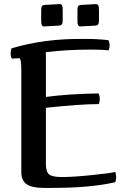

<svg xmlns="http://www.w3.org/2000/svg" viewBox="-20 -904 603 937"><path d="M181 -805V-853Q181 -868 184 -873.5Q187 -879 199 -880L269 -884Q280 -884 283 -878Q286 -872 286 -854V-806Q286 -792 282.5 -786Q279 -780 267 -779L195 -775Q180 -774 181 -805ZM358 -805V-853Q358 -868 361 -873.5Q364 -879 377 -880L447 -884Q457 -884 460 -877.5Q463 -871 463 -854V-806Q463 -792 459.5 -786Q456 -780 445 -779L372 -775Q357 -774 358 -805ZM462 -396Q373 -396 204 -378V-105Q204 -65 220 -52.5Q236 -40 282 -40Q336 -40 428.5 -49.5Q521 -59 543 -65Q547 -45 547 -39Q547 -31 543 -15Q424 13 236 13H192Q136 13 110 -5Q84 -23 84 -63V-565Q84 -620 73 -620L38 -618Q32 -628 32 -644Q32 -657 36 -668Q196 -716 384 -714Q448 -715 509 -708Q515 -696 515 -682Q515 -671 510 -658Q480 -662 427 -662Q302 -662 203 -649Q204 -644 204 -630V-431Q318 -446 461 -448Q467 -436 467 -419Q467 -409 462 -396Z"/></svg>

Font: Federant
Style: Medium
Weight: 500
Designer: Cyreal (www.cyreal.org)
Foundry: Cyreal (www.cyreal.org)
Version: Version 1.010